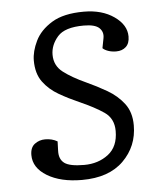

<svg xmlns="http://www.w3.org/2000/svg" viewBox="-44 -558 514 611"><g transform="rotate(-5 213.0 -252.5)"><path d="M205 -33Q250 -33 282 -57.5Q314 -82 314 -132Q314 -172 284 -192.5Q254 -213 206 -234Q174 -248 143.5 -265.5Q113 -283 93.5 -309.5Q74 -336 74 -378Q74 -407 90 -440Q106 -473 143.5 -496Q181 -519 246 -519Q304 -519 342.5 -492Q381 -465 381 -428Q381 -406 369 -395Q357 -384 338 -384Q324 -384 312.5 -388Q301 -392 295 -398L301 -429Q305 -449 291.5 -462Q278 -475 242 -475Q181 -475 158 -448.5Q135 -422 135 -391Q135 -356 162.5 -335Q190 -314 234 -294Q267 -279 299 -260.5Q331 -242 352 -214.5Q373 -187 373 -145Q373 -78 326.5 -32Q280 14 194 14Q126 14 83 -12Q40 -38 40 -79Q40 -103 54.5 -114Q69 -125 88 -125Q110 -125 127 -115L126 -85Q125 -58 142 -45.5Q159 -33 205 -33Z"/></g></svg>

Font: Literata 12pt Light
Style: Italic
Weight: 300
Italic angle: -2°
Designer: Latin by Veronika Burian and Jose Scaglione. Greek by Irene Vlachou. Cyrillic by Vera Evstafieva
Foundry: TypeTogether
Version: Version 3.002